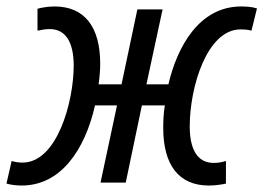

<svg xmlns="http://www.w3.org/2000/svg" viewBox="-50 -565 815 594"><path d="M17 9C137 9 212 -99 244 -239H312L261 0H339L389 -239H460C456 -215 455 -192 455 -169C455 -55 503 9 596 9C616 9 635 6 649 3V-67C636 -63 626 -61 611 -61C560 -61 537 -104 537 -174C537 -297 591 -474 694 -474C707 -474 719 -473 728 -470L745 -539C729 -544 712 -545 696 -545C566 -545 498 -420 471 -304H403L453 -536H375L326 -304H255C258 -326 260 -347 260 -368C260 -481 212 -545 119 -545C100 -545 81 -542 66 -538V-470C79 -473 91 -475 104 -475C154 -475 178 -433 178 -362C178 -249 126 -62 20 -62C7 -62 -5 -64 -14 -67L-30 3C-16 7 2 9 17 9Z"/></svg>

Font: Noto Sans Display SemiCondensed
Style: Italic
Weight: 400
Width: 4
Italic angle: -12°
Designer: Monotype Design Team
Foundry: Monotype Imaging Inc.
Version: Version 1.900